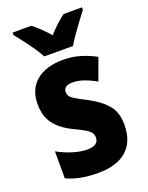

<svg xmlns="http://www.w3.org/2000/svg" viewBox="-146 -840 712 924"><g transform="rotate(-20 210.5 -378.0)"><path d="M391 -165Q391 -80 340.5 -35Q290 10 194 10Q149 10 109.5 3Q70 -4 33 -21V-159Q67 -140 107.5 -127Q148 -114 184 -114Q241 -114 241 -155Q241 -167 235 -177.5Q229 -188 209 -200.5Q189 -213 148 -232Q91 -260 61.5 -299.5Q32 -339 32 -401Q32 -477 82 -518.5Q132 -560 220 -560Q264 -560 304 -548.5Q344 -537 385 -515L344 -403Q315 -420 284.5 -431Q254 -442 225 -442Q179 -442 179 -409Q179 -397 185 -388Q191 -379 210 -367.5Q229 -356 268 -336Q324 -307 357.5 -269Q391 -231 391 -165ZM141 -606Q131 -626 112 -653.5Q93 -681 72.5 -708Q52 -735 37 -753V-766H133Q172 -736 214 -688Q237 -714 257.5 -732.5Q278 -751 298 -766H392V-753Q377 -734 357.5 -707.5Q338 -681 319 -654Q300 -627 288 -606Z"/></g></svg>

Font: Noto Sans Ethiopic Condensed ExtraBold
Style: Regular
Weight: 800
Width: 3
Designer: Monotype Design Team
Foundry: Monotype Imaging Inc.
Version: Version 2.102; ttfautohint (v1.8.4.7-5d5b)